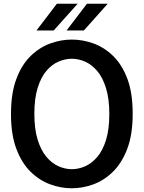

<svg xmlns="http://www.w3.org/2000/svg" viewBox="-20 -997 772 1031"><path d="M365.5 14Q307.5 14 249.8 -7Q192 -28 144.2 -74.8Q96.5 -121.5 67.8 -197.8Q39 -274 39 -384.5Q39 -496.5 67.8 -573Q96.5 -649.5 144.2 -696Q192 -742.5 249.8 -763.5Q307.5 -784.5 365.5 -784.5Q424 -784.5 481.8 -763.8Q539.5 -743 587.2 -696.8Q635 -650.5 663.8 -574.2Q692.5 -498 692.5 -386Q692.5 -275.5 663.8 -199Q635 -122.5 587.2 -75.5Q539.5 -28.5 481.8 -7.2Q424 14 365.5 14ZM365.5 -88.5Q401.5 -88.5 437 -104Q472.5 -119.5 502 -154Q531.5 -188.5 549.2 -245.2Q567 -302 567 -384.5Q567 -467 549.2 -524Q531.5 -581 502 -615.8Q472.5 -650.5 437 -666Q401.5 -681.5 365.5 -681.5Q330 -681.5 294.2 -666.2Q258.5 -651 229.2 -616.5Q200 -582 182.2 -525.2Q164.5 -468.5 164.5 -386Q164.5 -303.5 182.2 -246.5Q200 -189.5 229.2 -154.8Q258.5 -120 294.2 -104.2Q330 -88.5 365.5 -88.5ZM176 -833.5 285.5 -977H397L268.5 -833.5ZM337.5 -833.5 447 -977H558.5L430.5 -833.5Z"/></svg>

Font: Junction SemiBold
Style: Regular
Weight: 600
Designer: Caroline Hadilaksono
Foundry: Caroline Hadilaksono, Tyler Finck, The League of Moveable Type
Version: Version 2.000; ttfautohint (v1.8.3)